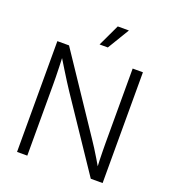

<svg xmlns="http://www.w3.org/2000/svg" viewBox="-164 -1062 1061 1185"><g transform="rotate(20 366.0 -470.0)"><path d="M85 0V-727.5H161.6L494.6 -230Q507.8 -210.9 524.2 -184.8Q540.5 -158.7 558.6 -128.9Q576.7 -99.1 594.2 -68.4L584.5 -61.5Q582.5 -92.3 581.5 -124.8Q580.6 -157.2 580.1 -186.8Q579.6 -216.3 579.6 -237.3V-727.5H647V0H569.3L258.8 -462.4Q243.2 -485.8 225.1 -514.4Q207 -543 185.1 -578.6Q163.1 -614.3 135.7 -659.2L147 -667.5Q148.9 -622.1 150.1 -583.5Q151.4 -544.9 151.9 -514.4Q152.3 -483.9 152.3 -462.9V0ZM336.9 -797.4 404.3 -940.4H477.5L391.1 -797.4Z"/></g></svg>

Font: Inter 24pt Light
Style: Regular
Weight: 300
Designer: Rasmus Andersson
Foundry: rsms
Version: Version 4.001;git-66647c0bb